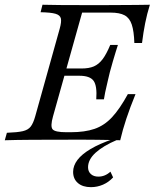

<svg xmlns="http://www.w3.org/2000/svg" viewBox="-25 -591 654 809"><path d="M-4.8 0 4 -31.5Q48.4 -33.1 71 -38.3Q93.5 -43.5 104.4 -57.7Q115.3 -71.8 123.4 -100.8L226.6 -470.2Q234.7 -499.2 231.5 -513.3Q228.2 -527.4 208.5 -533.1Q188.7 -538.7 146 -539.5L154 -571Q182.3 -570.2 228.6 -569.8Q275 -569.4 338.7 -569.4Q378.2 -569.4 414.9 -569.4Q451.6 -569.4 485.5 -569.8Q519.4 -570.2 549.6 -570.2Q579.8 -570.2 606.5 -571Q594.4 -532.3 586.7 -493.5Q579 -454.8 573.4 -409.7H541.1Q539.5 -459.7 530.2 -487.5Q521 -515.3 500 -526.6Q479 -537.9 441.1 -537.9H321L198.4 -100.8Q186.3 -58.1 196.8 -46Q207.3 -33.9 254 -33.9H273.4Q332.3 -33.9 373.4 -48Q414.5 -62.1 447.2 -97.2Q479.8 -132.3 513.7 -194.4H546Q522.6 -137.1 507.3 -90.7Q491.9 -44.4 481.5 0Q458.9 -0.8 434.7 -1.2Q410.5 -1.6 385.5 -2Q360.5 -2.4 333.5 -2.4Q306.5 -2.4 276.6 -2.4Q183.1 -2.4 112.5 -2Q41.9 -1.6 -4.8 0ZM219.4 -271.8 228.2 -302.4H400.8L391.9 -271.8ZM380.6 -172.6Q384.7 -229 369.4 -250.4Q354 -271.8 309.7 -271.8L318.5 -302.4Q350 -302.4 370.6 -311.3Q391.1 -320.2 407.3 -341.5Q423.4 -362.9 439.5 -401.6H471.8Q468.5 -390.3 462.5 -372.2Q456.5 -354 450.4 -331.9Q444.4 -309.7 437.9 -287.1Q433.9 -271 430.6 -256.5Q427.4 -241.9 424.2 -228.6Q421 -215.3 418.1 -201.6Q415.3 -187.9 412.9 -172.6ZM358.1 197.6Q323.4 197.6 303.2 180.2Q283.1 162.9 283.1 133.1Q283.1 107.3 301.2 83.1Q319.4 58.9 356.9 36.7Q394.4 14.5 450.8 -4.8L468.5 -1.6Q409.7 23.4 377.8 52.4Q346 81.5 346 113.7Q346 131.5 357.7 142.3Q369.4 153.2 389.5 153.2Q417.7 153.2 440.3 132.3L451.6 156.5Q433.1 176.6 408.9 187.1Q384.7 197.6 358.1 197.6Z"/></svg>

Font: Playfair 12pt Light
Style: Italic
Weight: 300
Italic angle: -15.6°
Designer: Claus Eggers Sørensen
Foundry: Claus Eggers Sørensen
Version: Version 2.000;gftools[0.9.28]